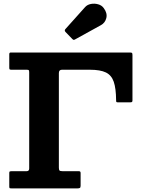

<svg xmlns="http://www.w3.org/2000/svg" viewBox="-20 -1040 793 1060"><path d="M126.7 -655Q136.7 -655 139 -652.5Q141.2 -650 141.2 -640V-110Q141.2 -95 127.7 -95H44.7Q38.2 -95 34.7 -93.8Q31.2 -92.5 31.2 -86V-10Q31.2 -2.5 33.7 -1.2Q36.2 0 43.7 0H408.5Q417.5 0 421.3 -2.8Q425 -5.5 425 -15V-85Q425 -92 421.5 -93.5Q418 -95 411 -95H324Q311.5 -95 308.3 -99Q305 -103 305 -115V-636.5Q305 -655 322 -655H476Q533.5 -655 564.5 -640Q595.5 -625 608 -588.5Q620.5 -552 621 -487Q621 -480 622.3 -477.5Q623.5 -475 631 -475H697.3Q704.3 -475 707.8 -476.5Q711.3 -478 711.3 -485V-735.5Q711.3 -744 709.3 -747Q707.3 -750 699.3 -750H38.7Q31.2 -750 31.2 -740.5V-666Q31.2 -658.5 33.7 -656.7Q36.2 -655 43.2 -655ZM378.5 -825.5Q383.3 -820.2 386.6 -819.9Q390 -819.5 396 -823.2L537 -901Q560.5 -913.8 567 -940.5Q573.5 -967.3 553 -995Q541.8 -1010.8 521.5 -1016.4Q501.3 -1022 481.3 -1018Q461.3 -1014 449.5 -1000.5L342 -880.5Q333.5 -872.3 341.7 -863.5Z"/></svg>

Font: Besley
Style: Regular
Weight: 400
Designer: Owen Earl
Foundry: indestructible type*
Version: Version 4.000